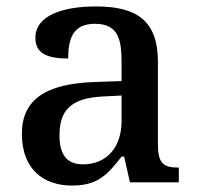

<svg xmlns="http://www.w3.org/2000/svg" viewBox="-20 -567 615 597"><path d="M204 10C285 10 315 -25 358 -80H366L384 0H536V-46H532C487 -46 471 -62 471 -117V-375C471 -501 407 -547 279 -547C175 -547 90 -519 90 -449C90 -402 125 -385 192 -385C192 -447 207 -493 275 -493C348 -493 358 -444 358 -373V-315L275 -312C123 -307 48 -258 48 -151C48 -41 115 10 204 10ZM238 -56C188 -56 165 -86 165 -146C165 -222 198 -262 300 -267L358 -270V-191C358 -108 311 -56 238 -56Z"/></svg>

Font: Noto Serif Oriya Medium
Style: Regular
Weight: 500
Designer: David Williams
Foundry: Google LLC, David Williams
Version: Version 1.051